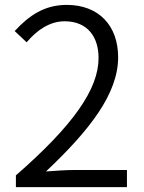

<svg xmlns="http://www.w3.org/2000/svg" viewBox="-20 -765 589 785"><path d="M45 0H499V-70H288C251 -70 207 -67 168 -64C347 -233 463 -382 463 -531C463 -661 383 -745 253 -745C162 -745 99 -702 40 -638L89 -592C130 -641 183 -678 244 -678C338 -678 383 -614 383 -528C383 -401 280 -253 45 -48Z"/></svg>

Font: Noto Sans JP DemiLight
Style: Regular
Weight: 350
Designer: Ryoko NISHIZUKA 西塚涼子 (kana, bopomofo & ideographs); Paul D. Hunt (Latin, Greek & Cyrillic); Sandoll Communications 산돌커뮤니
Foundry: Adobe
Version: Version 2.004;hotconv 1.0.118;makeotfexe 2.5.65603